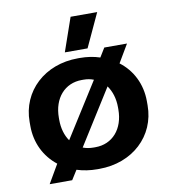

<svg xmlns="http://www.w3.org/2000/svg" viewBox="-86 -808 822 924"><g transform="rotate(-10 325.5 -346.0)"><path d="M375 -570 451 -734H321L264 -570ZM82 42H192L221 -4C252 6 285 11 321 11H330C493 11 612 -100 612 -250V-270C612 -354 575 -426 514 -472L566 -560H455L428 -516C398 -526 365 -531 330 -531H321C158 -531 39 -420 39 -270V-250C39 -167 75 -96 135 -49ZM211 -150C192 -177 181 -213 181 -255V-265C181 -361 238 -425 321 -425H330C348 -425 364 -422 379 -416ZM321 -95C302 -95 285 -98 269 -104L438 -373C458 -345 470 -309 470 -265V-255C470 -159 413 -95 330 -95Z"/></g></svg>

Font: Fixel Display Bold
Style: Bold
Weight: 700
Designer: AlfaBravo + MacPaw
Foundry: Kyrylo Tkachov, Marchela Mozhyna, Serhii Makarenko, Maria Weinstein, Zakhar Kryvoshyya
Version: Version 1.211